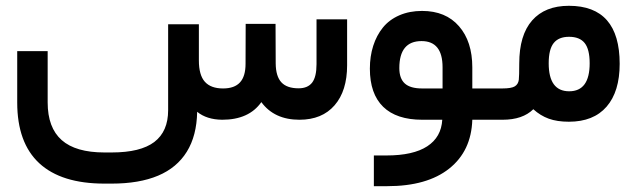

<svg xmlns="http://www.w3.org/2000/svg" viewBox="-20 -411 2186 659"><path d="M662.6 -203.6Q662.6 -153.3 683.1 -130.4Q703.6 -107.4 745.6 -107.4Q784.7 -107.4 803.7 -128.2Q822.8 -148.9 822.8 -191.9L823.2 -319.3V-329.1H833H916H925.8V-319.3L926.3 -192.9Q926.8 -148.9 945.8 -128.4Q964.8 -107.9 1004.9 -107.9Q1036.1 -107.9 1051.3 -127.4Q1066.4 -147 1066.4 -190.9V-335V-344.7H1076.2H1161.6H1171.4V-335V-187Q1171.4 -99.1 1128.4 -49.6Q1085.4 0 1007.8 0Q921.4 0 877 -60.5Q834.5 0 742.7 0Q689.5 -0.5 656.7 -27.3Q655.3 54.7 621.3 109.6Q587.4 164.6 522.7 191.9Q458 219.2 363.3 219.2H338.4Q190.4 219.2 114.7 149.2Q39.1 79.1 39.1 -59.1V-225.6V-235.4H48.8H133.8H143.6V-225.6V-59.6Q143.6 27.3 191.7 69.8Q239.7 112.3 338.4 112.3H363.3Q462.4 112.3 509.8 76.2Q557.1 40 557.1 -32.7V-317.9V-327.6H566.9H652.8H662.6V-317.9Z M1660.2 0H1601.1Q1597.7 107.4 1521.7 167.7Q1445.8 228 1309.1 228H1272.9H1263.2V218.3V132.3V122.6H1272.9H1306.2Q1398.4 122.6 1446.5 91.1Q1494.6 59.6 1498 0H1429.2Q1340.8 0 1295.2 -44.4Q1249.5 -88.9 1249.5 -175.3Q1249.5 -217.8 1261 -253.7Q1272.5 -289.6 1294.2 -316.4Q1315.9 -343.3 1350.6 -358.4Q1385.3 -373.5 1428.7 -373.5Q1509.8 -373.5 1555.4 -321Q1601.1 -268.6 1601.1 -179.7V-107.4H1660.2Q1672.4 -107.4 1672.4 -57.1V-51.8Q1672.4 0 1660.2 0ZM1350.6 -177.2Q1350.6 -141.6 1369.4 -124.5Q1388.2 -107.4 1428.7 -107.4H1499V-180.2Q1499 -270 1426.8 -270Q1350.6 -270 1350.6 -177.2Z M1655.3 -107.4H1704.1Q1735.4 -107.4 1747.1 -114.7Q1758.8 -122.1 1760.7 -137.2Q1762.2 -149.9 1762.2 -192.9Q1762.2 -290.5 1806.4 -340.8Q1850.6 -391.1 1932.6 -391.1Q2106.9 -391.1 2106.9 -191.9Q2106.9 -96.7 2062 -44.9Q2017.1 6.8 1932.6 6.8Q1892.1 6.8 1863.3 -3.7Q1834.5 -14.2 1810.5 -36.1Q1773.9 0 1705.1 0H1655.3Q1643.1 0 1643.1 -51.8V-57.1Q1643.1 -107.4 1655.3 -107.4ZM2003.9 -193.8Q2003.9 -241.7 1986.8 -263.2Q1969.7 -284.7 1933.1 -284.7Q1897.5 -284.7 1880.4 -263.2Q1863.3 -241.7 1863.3 -193.8Q1863.3 -97.7 1933.6 -97.7Q2003.9 -97.7 2003.9 -193.8Z"/></svg>

Font: Shabnam Medium FD
Style: Medium-FD
Weight: 500
Foundry: DejaVu fonts team - Redesigned by Saber Rastikerdar - Based on Vazir font
Version: Version 5.0.0